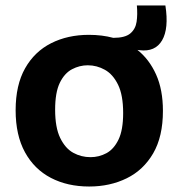

<svg xmlns="http://www.w3.org/2000/svg" viewBox="-20 -666 680 700"><path d="M305 14Q226 14 165.5 -17.5Q105 -49 71 -111Q37 -173 37 -264Q37 -356 71.5 -417Q106 -478 166.5 -508.5Q227 -539 304 -539Q352 -539 393 -528Q436 -528 455 -544Q474 -560 478 -586.5Q482 -613 479 -646H583Q596 -562 571 -519Q546 -476 489 -483L481 -484Q524 -450 549 -394.5Q574 -339 574 -262Q574 -168 538.5 -107Q503 -46 442 -16Q381 14 305 14ZM310 -93Q341 -93 368 -107.5Q395 -122 412 -157Q429 -192 429 -254Q429 -319 410.5 -357Q392 -395 362.5 -411.5Q333 -428 300 -428Q270 -428 242.5 -413.5Q215 -399 198 -364Q181 -329 181 -266Q181 -201 199.5 -163Q218 -125 247 -109Q276 -93 310 -93Z"/></svg>

Font: Bricolage Grotesque 10pt Bricolage Grotesque 10pt Regular
Style: Bold
Weight: 700
Designer: Mathieu Triay
Foundry: Atelier Triay
Version: Version 1.000; ttfautohint (v1.8.4.7-5d5b);gftools[0.9.32]